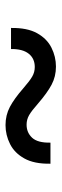

<svg xmlns="http://www.w3.org/2000/svg" viewBox="217 -636 224 699"><g transform="rotate(-90 329.5 -287.0)"><path d="M82.5 -215.8Q81.5 -274.9 101.6 -310.8Q121.6 -346.7 154.3 -363Q187 -379.4 223.1 -379.4Q259.3 -379.4 289.3 -363.5Q319.3 -347.7 357.9 -314Q384.3 -291 400.1 -282Q416 -272.9 434.6 -272.9Q465.3 -272.9 482.9 -294.9Q500.5 -316.9 500 -359.4H576.7Q577.6 -300.3 557.6 -264.4Q537.6 -228.5 504.9 -212.2Q472.2 -195.8 436 -195.8Q399.9 -195.8 370.1 -211.7Q340.3 -227.5 301.3 -261.2Q275.4 -284.2 259.3 -293.5Q243.2 -302.7 224.6 -302.7Q195.8 -302.7 177 -282.5Q158.2 -262.2 159.2 -215.8Z"/></g></svg>

Font: Sahel VF Regular
Style: Regular
Weight: 400
Foundry: Saber Rastikerdar (saber.rastikerdar@gmail.com)
Version: Version 3.4.0